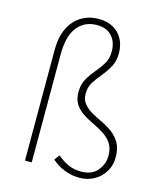

<svg xmlns="http://www.w3.org/2000/svg" viewBox="-120 -891 827 991"><g transform="rotate(15 293.0 -396.0)"><path d="M398 13Q355 13 317 -2.5Q279 -18 250 -44L270 -72Q302 -46 332 -33Q362 -20 397 -20Q456 -20 485.5 -55.5Q515 -91 515 -135Q515 -175 498 -200.5Q481 -226 454.5 -243Q428 -260 397.5 -274.5Q367 -289 340.5 -306Q314 -323 297 -348.5Q280 -374 280 -414Q280 -455 297 -484.5Q314 -514 336 -539.5Q358 -565 375 -593Q392 -621 392 -659Q392 -709 364.5 -740.5Q337 -772 283 -772Q219 -772 180 -724.5Q141 -677 141 -575V0H105V-591Q105 -659 127.5 -706.5Q150 -754 191 -779.5Q232 -805 285 -805Q330 -805 362.5 -786.5Q395 -768 412.5 -735.5Q430 -703 430 -661Q430 -618 413 -587Q396 -556 374 -530Q352 -504 335 -477Q318 -450 318 -416Q318 -383 335 -362Q352 -341 378.5 -326Q405 -311 435.5 -296.5Q466 -282 492.5 -262.5Q519 -243 536 -213.5Q553 -184 553 -137Q553 -94 532.5 -60Q512 -26 477 -6.5Q442 13 398 13Z"/></g></svg>

Font: Noto Sans HK Thin Thin
Style: Regular
Weight: 250
Version: Version 2.004-H2;hotconv 1.0.118;makeotfexe 2.5.65603